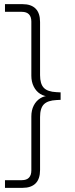

<svg xmlns="http://www.w3.org/2000/svg" viewBox="-20 -725 362 925"><path d="M4 180V143H85Q108 143 119.5 131Q131 119 131 96V-164Q131 -194 142.5 -216.5Q154 -239 174 -251.5Q194 -264 220 -264V-260Q194 -260 174 -272.5Q154 -285 142.5 -308Q131 -331 131 -360V-621Q131 -644 119.5 -656Q108 -668 85 -668H4V-705H89Q130 -705 151.5 -683.5Q173 -662 173 -619V-363Q173 -321 191 -302Q209 -283 252 -281L272 -280V-244L252 -243Q210 -241 191.5 -222.5Q173 -204 173 -161V94Q173 137 151.5 158.5Q130 180 89 180Z"/></svg>

Font: Mulish ExtraLight ExtraLight
Style: Regular
Weight: 250
Version: Version 3.603